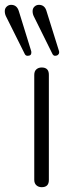

<svg xmlns="http://www.w3.org/2000/svg" viewBox="-63 -777 305 802"><path d="M141.1 -25.9Q141.6 4.9 111.3 4.9Q97.7 4.9 88.9 -3.2Q80.1 -11.2 80.1 -25.9V-463.9Q80.1 -479.5 88.9 -487.3Q97.7 -495.1 111.3 -495.1Q141.6 -495.1 141.1 -463.9ZM99.6 -756.8Q124.5 -756.8 131.8 -729L183.1 -564.9Q184.1 -563 184.1 -557.6Q184.1 -552.2 179.4 -548.1Q174.8 -543.9 167 -543.9Q159.2 -543.9 154.8 -554.2L78.1 -709Q73.2 -718.8 73.2 -730.5Q73.2 -742.2 81.1 -749.5Q88.9 -756.8 99.6 -756.8ZM67.9 -557.6Q68.4 -543.9 51.8 -543.9Q43 -543.9 39.1 -554.2L-38.1 -709Q-43 -718.8 -43 -730.5Q-43 -742.2 -34.9 -749.5Q-26.9 -756.8 -16.6 -756.8Q8.3 -756.8 16.1 -729L66.9 -564.9Q67.9 -563 67.9 -557.6Z"/></svg>

Font: Nunito-Light
Style: Regular
Weight: 300
Designer: Vernon Adams
Foundry: newtypography
Version: Version 3.000